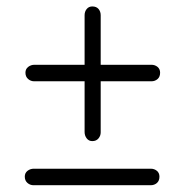

<svg xmlns="http://www.w3.org/2000/svg" viewBox="-20 -642 559 581"><path d="M57 -422Q57 -433 65.2 -439.5Q73.5 -446 84.5 -446H438Q449 -446 456.8 -439.5Q464.5 -433 464.5 -422Q464.5 -409.5 456.8 -402.8Q449 -396 438 -396H83.5Q73 -396 65 -403Q57 -410 57 -422ZM259.4 -215Q248.7 -215 242.4 -223.2Q236 -231.5 236 -242.5V-596Q236 -607 242.4 -614.8Q248.7 -622.5 259.4 -622.5Q271.6 -622.5 278.2 -614.8Q284.7 -607 284.7 -596V-241.5Q284.7 -231 277.9 -223Q271.1 -215 259.4 -215ZM55 -107.5Q55 -118.5 63.2 -125Q71.5 -131.5 82.5 -131.5H436Q447 -131.5 454.8 -125Q462.5 -118.5 462.5 -107.5Q462.5 -95 454.8 -88.2Q447 -81.5 436 -81.5H81.5Q71 -81.5 63 -88.5Q55 -95.5 55 -107.5Z"/></svg>

Font: Fraunces 72pt S100 Light
Style: Regular
Weight: 300
Version: Version 1.000; ttfautohint (v1.8.3)